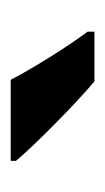

<svg xmlns="http://www.w3.org/2000/svg" viewBox="63 -870 200 367"><g transform="rotate(-90 163.5 -686.0)"><path d="M195 -766H40V-756C70 -720 152 -639 192 -606H287V-619C262 -652 217 -723 195 -766Z"/></g></svg>

Font: Noto Sans Hebrew Condensed
Style: Bold
Weight: 700
Width: 3
Designer: Monotype Design Team
Foundry: Monotype Imaging Inc.
Version: Version 2.004